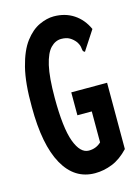

<svg xmlns="http://www.w3.org/2000/svg" viewBox="-102 -691 553 761"><g transform="rotate(-15 175.0 -310.5)"><path d="M193 11Q109 11 63.5 -70.5Q18 -152 18 -307Q17 -405 33 -468.5Q49 -532 76 -567.5Q103 -603 134.5 -617.5Q166 -632 194 -632Q241 -632 276 -609Q311 -586 330 -544L283 -472L278 -464L271 -469Q269 -476 268 -485.5Q267 -495 258 -509Q248 -522 234.5 -530Q221 -538 200 -538Q176 -538 156.5 -518Q137 -498 126 -450.5Q115 -403 115 -319Q115 -195 136 -138.5Q157 -82 192 -82Q222 -82 243 -102V-229H184V-323H331V-51Q299 -17 264 -3Q229 11 193 11Z"/></g></svg>

Font: Inconsolata ExtraCondensed ExtraBold
Style: Regular
Weight: 800
Width: 2
Monospace: yes
Designer: Raph Levien, Cyreal, Brenton Simpson
Foundry: Raph Levien, Cyreal, Google
Version: Version 3.001; ttfautohint (v1.8.2.53-6de2)